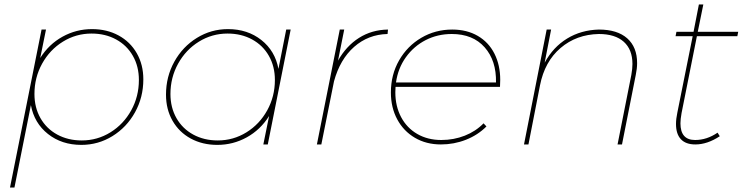

<svg xmlns="http://www.w3.org/2000/svg" viewBox="-20 -650 3342 864"><path d="M625 -293Q625 -212 587.5 -144.5Q550 -77 486 -37.5Q422 2 346 2Q258 2 196 -47Q134 -96 119 -177L45 194H25L167 -517H187L161 -389Q200 -451 261.5 -485Q323 -519 394 -519Q461 -519 513.5 -490.5Q566 -462 595.5 -410.5Q625 -359 625 -293ZM135 -227Q135 -166 162 -118.5Q189 -71 237.5 -44.5Q286 -18 348 -18Q418 -18 477 -54.5Q536 -91 570.5 -153.5Q605 -216 605 -290Q605 -351 578 -398.5Q551 -446 502.5 -472.5Q454 -499 392 -499Q322 -499 263 -462.5Q204 -426 169.5 -363.5Q135 -301 135 -227Z M727 -224Q727 -305 764.5 -372.5Q802 -440 866 -479.5Q930 -519 1006 -519Q1094 -519 1156 -470Q1218 -421 1233 -340L1268 -517H1288L1185 0H1165L1191 -128Q1152 -66 1090.5 -32Q1029 2 958 2Q891 2 838.5 -26.5Q786 -55 756.5 -106.5Q727 -158 727 -224ZM1217 -290Q1217 -351 1190 -398.5Q1163 -446 1114.5 -472.5Q1066 -499 1004 -499Q934 -499 875 -462.5Q816 -426 781.5 -363.5Q747 -301 747 -227Q747 -166 774 -118.5Q801 -71 849.5 -44.5Q898 -18 960 -18Q1030 -18 1089 -54.5Q1148 -91 1182.5 -153.5Q1217 -216 1217 -290Z M1726 -517 1724 -497Q1637 -495 1573.5 -439Q1510 -383 1483 -284L1426 0H1406L1509 -517H1529L1501 -377Q1538 -443 1595.5 -479.5Q1653 -516 1726 -517Z M1760 -259Q1759 -251 1759 -235Q1759 -172 1785 -123Q1811 -74 1858 -47Q1905 -20 1966 -20Q2022 -20 2071.5 -39.5Q2121 -59 2156 -95L2169 -81Q2130 -42 2076.5 -21Q2023 0 1964 0Q1898 0 1847 -30Q1796 -60 1767.5 -113Q1739 -166 1739 -234Q1739 -314 1776 -378.5Q1813 -443 1876 -480Q1939 -517 2015 -517Q2081 -517 2130 -488.5Q2179 -460 2205 -408.5Q2231 -357 2231 -291Q2231 -270 2230 -259ZM1762 -279H2212Q2214 -377 2161 -437Q2108 -497 2013 -497Q1949 -497 1895.5 -469.5Q1842 -442 1806.5 -392.5Q1771 -343 1762 -279Z M2847 -366Q2847 -342 2841 -313L2779 0H2759L2821 -313Q2826 -341 2826 -362Q2826 -427 2787 -462Q2748 -497 2675 -497Q2574 -495 2502.5 -434Q2431 -373 2410 -266L2358 0H2338L2440 -517H2460L2431 -368Q2469 -438 2532 -476.5Q2595 -515 2675 -517Q2758 -517 2802.5 -477.5Q2847 -438 2847 -366Z M3047 -141Q3042 -113 3042 -95Q3042 -20 3108 -20Q3161 -20 3209 -53L3219 -37Q3163 0 3109 0Q3066 0 3044 -23.5Q3022 -47 3022 -92Q3022 -115 3028 -143L3097 -487H3020L3024 -507H3101L3125 -630H3145L3120 -507H3302L3298 -487H3116Z"/></svg>

Font: Gontserrat Thin
Style: Italic
Weight: 250
Italic angle: -11.3°
Designer: Julieta Ulanovsky
Foundry: Julieta Ulanovsky
Version: Version 6.001